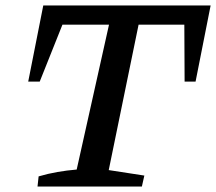

<svg xmlns="http://www.w3.org/2000/svg" viewBox="-20 -681 789 701"><path d="M749 -661 694 -383H654L653 -591H486L377 -60L507 -40L498 0H117L121 -37Q155 -47 189.5 -53Q224 -59 260 -62L378 -591H208L125 -383H83L138 -661Z"/></svg>

Font: Piazzolla Thin SemiBold
Style: Italic
Weight: 600
Italic angle: -11.3°
Version: Version 2.005